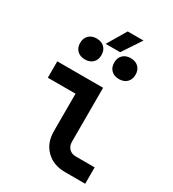

<svg xmlns="http://www.w3.org/2000/svg" viewBox="-216 -1031 1032 1147"><g transform="rotate(30 300.0 -457.5)"><path d="M417 0Q336 0 286.5 -49Q237 -98 237 -178V-437H46V-550H362V-178Q362 -149 379.5 -131Q397 -113 426 -113H556V0ZM244 -785 321 -915H430L344 -785ZM417 -642Q384 -642 364 -661.5Q344 -681 344 -714Q344 -747 364 -766.5Q384 -786 417 -786Q451 -786 471 -766.5Q491 -747 491 -714Q491 -681 471 -661.5Q451 -642 417 -642ZM183 -642Q149 -642 129 -661.5Q109 -681 109 -714Q109 -747 129 -766.5Q149 -786 183 -786Q216 -786 236 -766.5Q256 -747 256 -714Q256 -681 236 -661.5Q216 -642 183 -642Z"/></g></svg>

Font: NKDuy Mono
Style: Bold
Weight: 700
Monospace: yes
Designer: NKDuy
Foundry: NKDuy
Version: Version 2.251; ttfautohint (v1.8.4.7-5d5b)